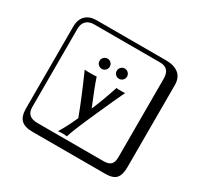

<svg xmlns="http://www.w3.org/2000/svg" viewBox="-195 -992 1490 1441"><g transform="rotate(30 550.0 -271.0)"><path d="M568.8 -501Q568.8 -520 581.8 -533Q594.7 -545.9 613 -545.9Q631.3 -545.9 644.5 -533Q657.7 -520 657.7 -501Q657.7 -482.9 644.3 -470Q630.9 -457 612.8 -457Q594.7 -457 581.8 -470Q568.8 -482.9 568.8 -501ZM419.4 -501Q419.4 -519.5 432.6 -532.7Q445.8 -545.9 464.1 -545.9Q482.4 -545.9 495.4 -533Q508.3 -520 508.3 -501Q508.3 -482.9 495.4 -470Q482.4 -457 464.1 -457Q445.8 -457 432.6 -470Q419.4 -482.9 419.4 -501ZM356 -388.2Q365.7 -386.2 409.2 -386.2Q450.2 -386.2 460 -388.2Q483.4 -315.4 547.4 -161.6Q589.4 -258.3 631.8 -388.2Q638.7 -386.2 674.8 -386.2Q699.7 -386.2 707 -388.2Q668.9 -309.1 588.4 -127.9Q507.8 53.2 490.2 112.8Q478 109.9 453.1 109.9Q424.3 109.9 413.1 112.8Q460.9 33.7 497.1 -49.8L494.1 -55.2Q443.8 -191.4 356 -388.2ZM249 -717.8Q204.1 -717.8 179.9 -693.8Q155.8 -669.9 155.8 -625V53.2Q155.8 136.2 249 136.2H820.8Q865.7 136.2 884.8 117.2Q903.8 98.1 903.8 53.2V-625Q903.8 -717.8 820.8 -717.8ZM1000 84Q1000 152.8 973.4 182.4Q946.8 211.9 880.9 211.9H249Q181.2 211.9 150.6 181.4Q120.1 150.9 120.1 84V-625Q120.1 -687 154.1 -720.5Q188 -753.9 249 -753.9H851.1Q920.9 -753.9 960.4 -721.9Q1000 -689.9 1000 -625Z"/></g></svg>

Font: Linux Biolinum Keyboard O
Style: Regular
Weight: 700
Designer: Philipp H. Poll
Foundry: Philipp H. Poll
Version: Version 0.6.1